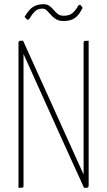

<svg xmlns="http://www.w3.org/2000/svg" viewBox="-20 -894 510 914"><path d="M380 0 249 -288Q249 -288 237 -315Q225 -342 205.5 -385Q186 -428 164.5 -476Q143 -524 123.5 -567Q104 -610 92 -637Q80 -664 80 -664L71 -683L78 -700H90L218 -417Q218 -417 230 -390.5Q242 -364 261 -322Q280 -280 301 -233.5Q322 -187 341 -145Q360 -103 372 -76.5Q384 -50 384 -50L399 -17L392 0ZM68 0V-690Q68 -700 78 -700L92 -690V-669Q92 -669 92 -639Q92 -609 92 -562.5Q92 -516 92 -463Q92 -410 92 -363.5Q92 -317 92 -287Q92 -257 92 -257V-10Q92 -5 91 -3Q90 -1 85 -0.5Q80 0 68 0ZM392 0 378 -10V-37Q378 -37 378 -67Q378 -97 378 -144Q378 -191 378 -243.5Q378 -296 378 -343Q378 -390 378 -420Q378 -450 378 -450V-690Q378 -695 379 -697Q380 -699 385 -699.5Q390 -700 402 -700V-10Q402 0 392 0ZM283 -794Q260 -794 246 -803Q232 -812 222 -823.5Q212 -835 203 -844Q194 -853 181 -853Q160 -853 146.5 -840Q133 -827 125.5 -813.5Q118 -800 113 -800Q110 -800 106 -803.5Q102 -807 99.5 -810.5Q97 -814 97 -814Q120 -852 140.5 -863Q161 -874 187 -874Q205 -874 216 -865.5Q227 -857 235.5 -846.5Q244 -836 255 -827.5Q266 -819 283 -819Q311 -819 325.5 -832Q340 -845 347 -858Q354 -871 358 -871Q363 -871 366 -867.5Q369 -864 371 -860Q373 -856 373 -856Q368 -846 361 -835Q354 -824 344 -814.5Q334 -805 319 -799.5Q304 -794 283 -794Z"/></svg>

Font: Yanone Kaffeesatz ExtraLight
Style: Regular
Weight: 200
Designer: Yanone (Cyrillic: Daniel Pouzeot, Huerta Tipografica, and Cyreal)
Foundry: Yanone
Version: Version 2.003